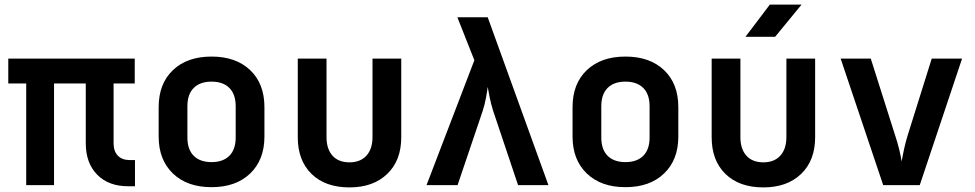

<svg xmlns="http://www.w3.org/2000/svg" viewBox="-20 -805 4240 835"><path d="M537 5Q452 5 402.5 -45.5Q353 -96 353 -182V-442H215V0H94V-442H16V-550H566V-442H474V-182Q474 -147 492.5 -128Q511 -109 543 -109H567V5Z M900 9Q794 9 732 -50.5Q670 -110 670 -211V-339Q670 -441 732 -500Q794 -559 900 -559Q1006 -559 1068 -500Q1130 -441 1130 -339V-211Q1130 -110 1068 -50.5Q1006 9 900 9ZM900 -100Q950 -100 977.5 -127.5Q1005 -155 1005 -207V-343Q1005 -395 977.5 -422.5Q950 -450 900 -450Q850 -450 822.5 -422.5Q795 -395 795 -343V-207Q795 -155 822.5 -127.5Q850 -100 900 -100Z M1500 10Q1395 10 1335 -48.5Q1275 -107 1275 -208V-550H1400V-209Q1400 -157 1426 -128Q1452 -99 1500 -99Q1547 -99 1573.5 -128Q1600 -157 1600 -209V-550H1725V-208Q1725 -107 1664 -48.5Q1603 10 1500 10Z M1835 0 2043 -543 1969 -730H2101L2365 0H2233L2125 -322Q2116 -350 2110 -379.5Q2104 -409 2101 -427Q2099 -409 2093.5 -379.5Q2088 -350 2079 -322L1970 0Z M2700 9Q2594 9 2532 -50.5Q2470 -110 2470 -211V-339Q2470 -441 2532 -500Q2594 -559 2700 -559Q2806 -559 2868 -500Q2930 -441 2930 -339V-211Q2930 -110 2868 -50.5Q2806 9 2700 9ZM2700 -100Q2750 -100 2777.5 -127.5Q2805 -155 2805 -207V-343Q2805 -395 2777.5 -422.5Q2750 -450 2700 -450Q2650 -450 2622.5 -422.5Q2595 -395 2595 -343V-207Q2595 -155 2622.5 -127.5Q2650 -100 2700 -100Z M3300 10Q3195 10 3135 -48.5Q3075 -107 3075 -208V-550H3200V-209Q3200 -157 3226 -128Q3252 -99 3300 -99Q3347 -99 3373.5 -128Q3400 -157 3400 -209V-550H3525V-208Q3525 -107 3464 -48.5Q3403 10 3300 10ZM3222 -645 3328 -785H3466L3351 -645Z M3821 0 3636 -550H3767L3873 -216Q3883 -186 3890.5 -155.5Q3898 -125 3901 -103Q3905 -125 3911.5 -155.5Q3918 -186 3927 -215L4032 -550H4164L3980 0Z"/></svg>

Font: JetBrains Mono NL
Style: Bold
Weight: 700
Monospace: yes
Designer: Philipp Nurullin, Konstantin Bulenkov
Foundry: JetBrains
Version: Version 2.305; ttfautohint (v1.8.4.7-5d5b)